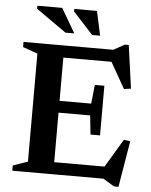

<svg xmlns="http://www.w3.org/2000/svg" viewBox="-60 -920 790 1004"><g transform="rotate(5 335.0 -418.0)"><path d="M480.5 -484.5V-354V-224H430.5L420 -323.5H181V-385.5H420L430.5 -484.5ZM620.5 -481.5 584 -476.5 492 -638.5 531.5 -612.5H181V-676H510.5L568.5 -708H589ZM502.5 -37.5 607 -212 640.5 -207 600 35.5H576.5L518 0H181V-63.5H534ZM39.5 0V-27.5L117 -54.5V-621.5L39.5 -649V-676H254V0ZM300 -743.5H253.5L95 -855V-871H225.5ZM435.5 -743.5H393.5L289 -857.5V-871H408Z"/></g></svg>

Font: Newsreader 16pt SemiBold
Style: Regular
Weight: 600
Designer: Hugues Gentile
Foundry: Production Type
Version: Version 1.003